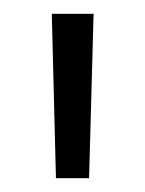

<svg xmlns="http://www.w3.org/2000/svg" viewBox="-20 -683 210 278"><path d="M115.5 -663 109 -425H61L55 -663Z"/></svg>

Font: Anek Kannada Medium Light
Style: Regular
Weight: 300
Version: Version 1.003